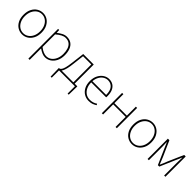

<svg xmlns="http://www.w3.org/2000/svg" viewBox="266 -1733 3198 3198"><g transform="rotate(45 1865.0 -134.0)"><path d="M266 12Q209 12 160.5 -17.5Q112 -47 83 -103Q54 -159 54 -238Q54 -318 83 -374.5Q112 -431 160.5 -460.5Q209 -490 266 -490Q323 -490 371 -460.5Q419 -431 448.5 -374.5Q478 -318 478 -238Q478 -159 448.5 -103Q419 -47 371 -17.5Q323 12 266 12ZM266 -16Q317 -16 358 -44Q399 -72 422.5 -122Q446 -172 446 -238Q446 -304 422.5 -354.5Q399 -405 358 -433.5Q317 -462 266 -462Q215 -462 174.5 -433.5Q134 -405 110 -354.5Q86 -304 86 -238Q86 -172 110 -122Q134 -72 174.5 -44Q215 -16 266 -16Z M628 222V-478H654L658 -416H660Q696 -445 738.5 -467.5Q781 -490 826 -490Q891 -490 933.5 -460Q976 -430 997 -375Q1018 -320 1018 -246Q1018 -165 988.5 -107.5Q959 -50 911 -19Q863 12 806 12Q772 12 734.5 -4Q697 -20 658 -48V42V222ZM808 -16Q860 -16 900 -45.5Q940 -75 963 -127Q986 -179 986 -246Q986 -307 970 -356Q954 -405 918.5 -433.5Q883 -462 824 -462Q787 -462 746 -440.5Q705 -419 658 -378V-82Q702 -46 741 -31Q780 -16 808 -16Z M1128 0V172H1102L1098 -12V-28H1532V-12L1528 172H1502V0ZM1438 -10V-450H1244L1220 -246Q1212 -175 1201.5 -131Q1191 -87 1180 -63Q1169 -39 1158.5 -27.5Q1148 -16 1140 -10L1116 -28Q1131 -36 1144.5 -55Q1158 -74 1170 -118.5Q1182 -163 1192 -248L1220 -478H1468V-10Z M1834 12Q1774 12 1724.5 -18Q1675 -48 1645.5 -104Q1616 -160 1616 -238Q1616 -316 1645.5 -372.5Q1675 -429 1722 -459.5Q1769 -490 1822 -490Q1877 -490 1917.5 -464.5Q1958 -439 1980 -390Q2002 -341 2002 -270Q2002 -263 2002 -255Q2002 -247 2000 -238H1648Q1648 -174 1671.5 -124Q1695 -74 1737 -45Q1779 -16 1836 -16Q1877 -16 1910 -27Q1943 -38 1968 -56L1982 -34Q1955 -16 1921.5 -2Q1888 12 1834 12ZM1648 -266H1972Q1972 -365 1931 -413.5Q1890 -462 1822 -462Q1779 -462 1741 -438.5Q1703 -415 1678 -371Q1653 -327 1648 -266Z M2136 0V-478H2166V-266H2460V-478H2490V0H2460V-238H2166V0Z M2852 12Q2795 12 2746.5 -17.5Q2698 -47 2669 -103Q2640 -159 2640 -238Q2640 -318 2669 -374.5Q2698 -431 2746.5 -460.5Q2795 -490 2852 -490Q2909 -490 2957 -460.5Q3005 -431 3034.5 -374.5Q3064 -318 3064 -238Q3064 -159 3034.5 -103Q3005 -47 2957 -17.5Q2909 12 2852 12ZM2852 -16Q2903 -16 2944 -44Q2985 -72 3008.5 -122Q3032 -172 3032 -238Q3032 -304 3008.5 -354.5Q2985 -405 2944 -433.5Q2903 -462 2852 -462Q2801 -462 2760.5 -433.5Q2720 -405 2696 -354.5Q2672 -304 2672 -238Q2672 -172 2696 -122Q2720 -72 2760.5 -44Q2801 -16 2852 -16Z M3214 0V-478H3250L3372 -204Q3384 -173 3397 -142Q3410 -111 3422 -79H3426Q3440 -111 3453.5 -142Q3467 -173 3478 -204L3598 -478H3634V0H3604V-292Q3604 -310 3604.5 -331Q3605 -352 3606 -375.5Q3607 -399 3608 -422H3604Q3594 -397 3583.5 -373.5Q3573 -350 3562 -326L3442 -48H3408L3286 -326Q3276 -350 3265.5 -373.5Q3255 -397 3244 -422H3240Q3241 -399 3242 -375.5Q3243 -352 3243.5 -331Q3244 -310 3244 -292V0Z"/></g></svg>

Font: Source Sans Variable
Style: Regular
Weight: 200
Designer: Paul D. Hunt
Foundry: Adobe Systems Incorporated
Version: Version 3.006;hotconv 1.0.111;makeotfexe 2.5.65597